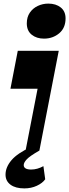

<svg xmlns="http://www.w3.org/2000/svg" viewBox="-20 -836 384 1066"><path d="M115 210Q66.2 210 38.5 189.5Q10.7 169 10.7 133.5Q10.7 92.5 43.7 53.5Q76.7 14.5 154 -21L198.7 0Q145.2 30.5 128.5 48.6Q111.7 66.8 111.7 80.5Q111.7 92.8 122.2 99Q132.7 105.3 152.5 105.3Q170.2 105.3 187.2 100.5Q204.2 95.8 221 86.5L231 159.3Q216 180.8 184.5 195.4Q153 210 115 210ZM224.2 -621.5Q183 -621.5 155.9 -643.4Q128.8 -665.3 128.8 -706Q128.8 -741.3 145.5 -765.6Q162.2 -790 189.6 -803Q217 -816 248.2 -816Q290.5 -816 317.2 -794.6Q344 -773.2 344 -733.8Q344 -680.8 308.6 -651.1Q273.2 -621.5 224.2 -621.5ZM122 0 188.7 -343.3H38L78.7 -554H306.2L198.7 0Z"/></svg>

Font: Savate ExtraLight
Style: Italic
Weight: 200
Italic angle: -11°
Designer: Max Esnée
Foundry: Plomb Type
Version: Version 2.000